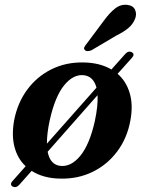

<svg xmlns="http://www.w3.org/2000/svg" viewBox="-20 -736 598 804"><path d="M33 45Q26.5 42 26.2 35.2Q26 28.5 33 21.5L87.5 -40Q54 -71 41 -119.5Q28 -168 39 -231Q53 -305 94 -360.5Q135 -416 195.8 -446Q256.5 -476 330 -474.5Q398.5 -473.5 446.5 -445L503.5 -509Q517 -524.5 531.5 -517.5Q546 -509.5 533 -494.5L472.5 -427Q508.5 -395.5 523.2 -346Q538 -296.5 526 -231.5Q512.5 -157.5 471 -102Q429.5 -46.5 368.2 -16.5Q307 13.5 233 12Q161.5 11 112.5 -20.5L61 37.5Q47.5 52.5 33 45ZM188.5 -233.5Q176 -176 176.5 -134.5L384 -369Q371.5 -416 331.5 -421Q287 -426 248.8 -379Q210.5 -332 188.5 -233.5ZM231.5 -41.5Q277 -36 316 -83.2Q355 -130.5 377 -228.5Q391 -293.5 388.5 -337.5L179.5 -100.5Q190 -47 231.5 -41.5ZM415 -649.5Q439 -682.5 462.5 -700.8Q486 -719 513.5 -715.5Q538 -712.5 545.8 -694.5Q553.5 -676.5 545.5 -657Q536.5 -634.5 517.5 -618.5Q498.5 -602.5 467 -587L363 -525.5Q354.5 -522 346.5 -522Q338.5 -522 335 -527Q330 -532.5 333.5 -539.2Q337 -546 343 -553Z"/></svg>

Font: Fraunces 9pt S000 SemiBold
Style: Italic
Weight: 600
Italic angle: -16°
Version: Version 1.000; ttfautohint (v1.8.3)